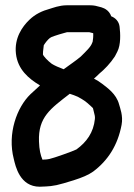

<svg xmlns="http://www.w3.org/2000/svg" viewBox="-20 -655 506 727"><path d="M140.8 -50.3C133.2 -68.6 128.7 -87.7 127.6 -119.4C124.1 -211.7 171.6 -243.7 244.1 -299.9C254 -296.7 266.4 -292.5 274.7 -288.5C297 -276.3 304.2 -271.5 322.2 -254.9C327.5 -250 330.5 -247.3 331.6 -246C331.8 -245.7 331.8 -245.5 332.4 -243.8L336.3 -227.9C338.2 -220.6 340.3 -213.6 339.3 -204.4C334.1 -153 307.7 -117 269.5 -89.2C258.3 -83.1 181.4 -55.8 167.6 -53.2C161.1 -52 155.8 -51 151.6 -51C147.2 -51.1 146 -50.6 140.8 -50.3ZM145.8 -483.8C145.8 -483.8 153.6 -496.5 162.6 -505.5C171.9 -514.8 173.6 -514.8 204.1 -524.7C216 -527.8 230.5 -532.6 233.5 -533H318.3C321.3 -532.2 324.5 -531.1 332.9 -529.3C333.7 -519.8 332.1 -501.6 330.8 -497C330.5 -496.3 329.8 -494.7 329.4 -493.7C324.2 -477.9 307.7 -462.5 285.7 -440.7C268.7 -426.2 246.3 -411.3 221.1 -392.8C204.6 -398.9 185.7 -407 175.9 -413.5C159.9 -425.4 144.5 -442.3 142.6 -448.8C142.1 -450.7 143.2 -465.5 145.8 -483.8ZM401.1 -593.4C401 -593.6 398.9 -599.2 397.6 -601.5C385.3 -623.9 362.1 -627.6 358.2 -628.8C346.3 -632.2 336.7 -635 320.6 -635H233.1C204.1 -635 179 -624.5 169.6 -622C139 -613.6 113.7 -601.7 90.9 -579.7C63.9 -553.7 33.9 -510.6 40.3 -452.1C46.9 -391.9 88.6 -357.2 131.5 -331.5C120.3 -321.5 106.9 -309.3 95.4 -298.3C43.8 -248.6 7.3 -148.8 32.2 -53.1C38.6 -26.3 54.8 52 130.6 52C138.3 52 144.2 51.8 154.3 51C163.9 50.8 179.3 49.1 194 46C208.9 42.7 228.7 37 258.9 27.6C291.4 17.2 314.2 7.7 332.8 -5.4C388.8 -47.3 425.9 -105.2 440.4 -182.3C446.9 -216.6 434.3 -246.8 430.9 -259.8C420.5 -299.9 384.4 -323.9 367.9 -336.9C357.2 -345.2 348.4 -350.7 335.8 -357.4C342.6 -363.2 349.4 -369.4 355.4 -375.6C375.8 -392.3 397.9 -415.3 414.5 -440.8C414.8 -441.2 415.3 -442.2 415.7 -442.8L424.2 -459.3C438 -485.9 435.9 -527.7 432.8 -553.9C430.5 -573.9 417.2 -587.1 401.1 -593.4Z"/></svg>

Font: Take Off
Style: YouHoser
Weight: 400
Foundry: Cannot Into Space Fonts
Version: Version 0.89